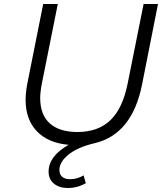

<svg xmlns="http://www.w3.org/2000/svg" viewBox="-20 -720 832 960"><path d="M770 -700 690 -296Q640 -48 453 -4Q368 16 322.5 53Q277 90 277 130Q277 152 291 164Q305 176 330 176Q366 176 398 157L409 196Q367 220 319 220Q276 220 249.5 198Q223 176 223 138Q223 61 323 4Q220 -5 164 -64Q108 -123 108 -221Q108 -254 116 -299L196 -700H269L189 -301Q181 -259 181 -230Q181 -146 229 -103Q277 -60 367 -60Q470 -60 531.5 -118.5Q593 -177 618 -301L698 -700Z"/></svg>

Font: Idrija
Style: Italic
Weight: 400
Italic angle: -11.3°
Designer: Julieta Ulanovsky
Foundry: Julieta Ulanovsky
Version: Version 7.200